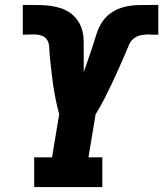

<svg xmlns="http://www.w3.org/2000/svg" viewBox="-20 -755 659 775"><path d="M118 0V-120H190L219 -294Q215 -308 211.5 -323Q208 -338 205 -352.5Q202 -367 199.5 -382Q197 -397 194.5 -412Q192 -427 190.5 -442.5Q189 -458 187 -473Q185 -488 183.5 -503.5Q182 -519 180.5 -534Q179 -549 178.5 -565Q178 -581 170.5 -593.5Q163 -606 148 -611Q133 -616 118 -616Q106 -616 94.5 -615.5Q83 -615 72 -615V-735Q79 -735 85.5 -735Q92 -735 99 -735Q121 -735 143 -734.5Q165 -734 186.5 -731Q208 -728 228 -721Q248 -714 264.5 -702Q281 -690 293 -673Q305 -656 311 -636Q317 -616 317.5 -594.5Q318 -573 318 -551Q318 -529 318 -507.5Q318 -486 318 -464Q327 -490 336 -515.5Q345 -541 353.5 -567Q362 -593 370 -619Q378 -645 394 -668.5Q410 -692 434.5 -707Q459 -722 485.5 -728Q512 -734 538.5 -734.5Q565 -735 591 -735Q598 -735 605 -735Q612 -735 619 -735V-615Q613 -615 607 -615Q601 -615 595 -615H594Q591 -615 588 -615.5Q585 -616 583 -616Q567 -616 551.5 -613.5Q536 -611 522.5 -601.5Q509 -592 502 -577Q495 -562 489 -547V-546Q475 -514 461 -482Q447 -450 432 -418.5Q417 -387 401 -355.5Q385 -324 366 -294L337 -120H393V0Z"/></svg>

Font: Iosevka Slab HvExObl
Style: Regular
Weight: 900
Width: 7
Italic angle: -9°
Monospace: yes
Designer: Belleve Invis
Foundry: Belleve Invis
Version: Version 11.1.1; ttfautohint (v1.8.3)